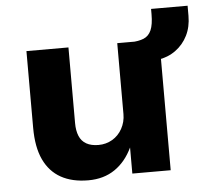

<svg xmlns="http://www.w3.org/2000/svg" viewBox="-48 -671 793 733"><g transform="rotate(-5 348.5 -304.5)"><path d="M262 11Q200 11 157 -13Q114 -37 91.5 -85Q69 -133 69 -207V-501H230V-211Q230 -182 238.5 -161.5Q247 -141 265.5 -130.5Q284 -120 312 -120Q341 -120 365 -134Q389 -148 403 -173.5Q417 -199 417 -229V-501H578V0H431V-100Q406 -47 363.5 -18Q321 11 262 11ZM565 -424 469 -484V-500Q499 -501 518.5 -509Q538 -517 547.5 -538.5Q557 -560 557 -600V-620H697V-581Q697 -539 680.5 -506Q664 -473 634.5 -451.5Q605 -430 565 -424Z"/></g></svg>

Font: Nunito Sans 8pt ExtraBold
Style: Regular
Weight: 800
Version: Version 3.101;gftools[0.9.27]